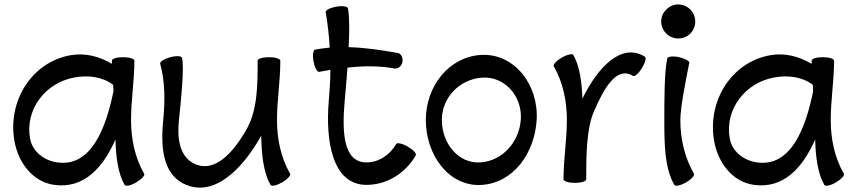

<svg xmlns="http://www.w3.org/2000/svg" viewBox="-20 -806 3854 863"><path d="M628 -25C586 -98 569 -182 569 -267C569 -356 584 -444 584 -533C584 -542 561 -549 533 -549C505 -549 483 -542 483 -533C483 -529 483 -524 483 -519C427 -553 363 -569 298 -558C122 -527 13 -351 45 -172C62 -74 128 12 224 25C356 43 442 -50 499 -179C501 -103 510 -27 540 25C545 33 568 28 592 14C616 0 633 -18 628 -25ZM238 -76C178 -84 125 -125 115 -184C92 -314 184 -435 316 -458C377 -469 441 -461 488 -425C489 -416 490 -406 490 -396C455 -224 388 -55 238 -76Z M700 -520C722 -439 722 -354 714 -270C702 -156 708 -28 806 20C941 86 1071 -47 1154 -196V-197C1156 -115 1163 -31 1196 25C1200 33 1223 28 1248 14C1272 0 1288 -18 1284 -25C1242 -98 1225 -182 1225 -267C1225 -355 1240 -443 1240 -531C1240 -532 1240 -533 1240 -533C1240 -542 1217 -549 1189 -549C1161 -549 1138 -542 1138 -533C1138 -429 1138 -316 1091 -230C1033 -125 946 -24 852 -71C786 -103 776 -187 784 -263C794 -358 809 -505 798 -546C796 -555 772 -556 745 -549C718 -541 698 -529 700 -520Z M1414 -483C1431 -486 1448 -489 1465 -492C1465 -446 1462 -401 1458 -355C1442 -172 1474 25 1627 25C1720 25 1803 -28 1849 -108C1853 -116 1837 -133 1813 -147C1789 -161 1765 -166 1761 -159C1733 -110 1683 -76 1627 -76C1520 -76 1518 -220 1529 -349C1533 -396 1538 -449 1542 -502C1613 -510 1684 -511 1754 -498C1770 -496 1785 -509 1789 -528C1792 -548 1782 -566 1767 -568C1694 -581 1621 -592 1547 -594C1551 -665 1551 -729 1544 -769C1542 -777 1519 -781 1491 -776C1463 -771 1442 -760 1444 -751C1453 -698 1459 -645 1462 -592C1440 -590 1418 -587 1396 -583C1388 -582 1384 -558 1389 -531C1394 -503 1405 -482 1414 -483Z M2147 25C2288 15 2382 -117 2392 -264C2403 -425 2291 -569 2140 -559C1995 -549 1894 -416 1894 -267C1894 -107 2000 36 2147 25ZM1966 -267C1966 -368 2046 -450 2147 -457C2248 -464 2328 -374 2321 -269C2314 -168 2239 -83 2140 -76C2041 -69 1966 -161 1966 -267Z M2615 0C2615 -104 2615 -226 2650 -306C2693 -405 2750 -511 2825 -465C2833 -460 2851 -476 2865 -500C2880 -523 2886 -546 2879 -551C2772 -617 2666 -502 2598 -363C2595 -436 2586 -508 2557 -559C2553 -566 2529 -561 2505 -547C2481 -533 2465 -516 2469 -508C2511 -435 2528 -351 2528 -267C2528 -181 2514 -97 2513 -11C2513 -11 2513 -10 2513 -9C2513 -9 2513 -8 2513 -6C2513 -6 2513 -5 2513 -4C2513 -3 2513 -1 2513 0C2513 9 2536 16 2564 16C2592 16 2615 9 2615 0Z M3105 -709C3105 -730 3097 -749 3083 -763C3068 -778 3049 -786 3029 -786C3008 -786 2989 -778 2975 -763C2960 -749 2952 -730 2952 -709C2952 -689 2960 -670 2975 -655C2989 -641 3008 -633 3029 -633C3049 -633 3068 -641 3083 -655C3097 -670 3105 -689 3105 -709ZM2979 -543C2966 -482 2966 -359 2966 -267C2966 -166 2966 -52 3011 25C3016 33 3039 28 3063 14C3088 0 3104 -18 3099 -25C3057 -99 3038 -182 3038 -267C3038 -321 3061 -438 3078 -523C3080 -532 3059 -543 3032 -549C3004 -555 2981 -552 2979 -543Z M3773 -25C3731 -98 3714 -182 3714 -267C3714 -356 3729 -444 3729 -533C3729 -542 3706 -549 3678 -549C3650 -549 3628 -542 3628 -533C3628 -529 3628 -524 3628 -519C3572 -553 3508 -569 3443 -558C3267 -527 3158 -351 3190 -172C3207 -74 3273 12 3369 25C3501 43 3587 -50 3644 -179C3646 -103 3655 -27 3685 25C3690 33 3713 28 3737 14C3761 0 3778 -18 3773 -25ZM3383 -76C3323 -84 3270 -125 3260 -184C3237 -314 3329 -435 3461 -458C3522 -469 3586 -461 3633 -425C3634 -416 3635 -406 3635 -396C3600 -224 3533 -55 3383 -76Z"/></svg>

Font: Nupuram Medium
Style: Regular
Weight: 500
Designer: Santhosh Thottingal (santhosh.thottingal@gmail.com)
Foundry: SMC
Version: Version 1.000